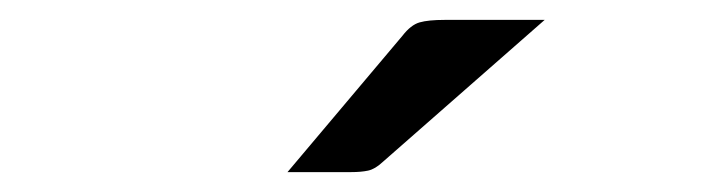

<svg xmlns="http://www.w3.org/2000/svg" viewBox="-20 -946 717 193"><path d="M527.5 -926 364.5 -783Q357 -776 350 -774.5Q343 -773 333 -773H269L384.5 -910Q393 -921 401.8 -923.5Q410.5 -926 427 -926Z"/></svg>

Font: Lato
Style: Regular
Weight: 400
Designer: Lukasz Dziedzic with Adam Twardoch and Botio Nikoltchev
Foundry: tyPoland Lukasz Dziedzic
Version: Version 2.015; 2015-08-06; http://www.latofonts.com/